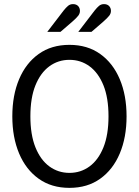

<svg xmlns="http://www.w3.org/2000/svg" viewBox="-20 -897 672 929"><path d="M316 12Q229 12 167.2 -32.2Q105.4 -76.3 72.5 -154.3Q39.6 -232.3 39.6 -334Q39.6 -436 72.5 -513.8Q105.4 -591.7 167.2 -635.8Q229 -680 316 -680Q403 -680 464.8 -635.8Q526.6 -591.7 559.5 -513.8Q592.4 -436 592.4 -334Q592.4 -232.3 559.5 -154.3Q526.6 -76.3 464.8 -32.2Q403 12 316 12ZM316 -60.5Q370.7 -60.5 413.4 -91.9Q456.1 -123.3 480.6 -184.3Q505 -245.3 505 -334Q505 -423.4 480.6 -484Q456.1 -544.7 413.4 -576.1Q370.7 -607.5 316 -607.5Q261.6 -607.5 218.7 -576.1Q175.9 -544.7 151.4 -484Q127 -423.4 127 -334Q127 -245.3 151.4 -184.3Q175.9 -123.3 218.7 -91.9Q261.6 -60.5 316 -60.5ZM208.7 -742.7 287.6 -845.7Q299.5 -860.6 309.5 -868.9Q319.4 -877.1 333.1 -877.1Q349.1 -877.1 358 -867.8Q366.8 -858.5 366.8 -844.1Q366.8 -831.8 358.7 -821.1Q350.6 -810.3 329.2 -791.6L272.4 -742.7ZM358.7 -742.7 437.6 -845.7Q449.4 -860.6 459.4 -868.9Q469.4 -877.1 483.1 -877.1Q499 -877.1 507.9 -867.8Q516.8 -858.5 516.8 -844.1Q516.8 -831.8 508.4 -820.9Q500 -810 479.1 -791.6L422.4 -742.7Z"/></svg>

Font: Atkinson Hyperlegible Mono ExtraLight
Style: Regular
Weight: 200
Monospace: yes
Designer: Elliott Scott, Megan Eiswerth, Linus Boman, Theodore Petrosky, Letters from Sweden
Foundry: Applied Design Works, Letters from Sweden
Version: Version 2.001